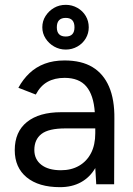

<svg xmlns="http://www.w3.org/2000/svg" viewBox="-20 -762 549 794"><path d="M228 12Q140 12 90.5 -28.5Q41 -69 41 -141Q41 -217 91.5 -257.5Q142 -298 233 -298H372Q367 -369 337 -404.5Q307 -440 247 -440Q206 -440 176.5 -423.5Q147 -407 128 -371L56 -399Q75 -434 102 -459.5Q129 -485 165 -498.5Q201 -512 247 -512Q317 -512 362.5 -484.5Q408 -457 431 -403.5Q454 -350 453 -271L452 0H378L374 -67Q352 -29 315 -8.5Q278 12 228 12ZM232 -58Q275 -58 307 -76.5Q339 -95 356.5 -129Q374 -163 374 -211V-231H251Q181 -231 151.5 -208Q122 -185 122 -142Q122 -103 151 -80.5Q180 -58 232 -58ZM252 -557Q226 -557 204 -569.5Q182 -582 168.5 -603Q155 -624 155 -649Q155 -675 168.5 -696Q182 -717 203.5 -729.5Q225 -742 252 -742Q278 -742 300 -729.5Q322 -717 334.5 -696Q347 -675 347 -649Q347 -624 334.5 -603Q322 -582 300 -569.5Q278 -557 252 -557ZM252 -611Q288 -611 288 -649Q288 -688 252 -688Q215 -688 215 -649Q215 -611 252 -611Z"/></svg>

Font: Figtree Light
Style: Regular
Weight: 400
Version: Version 2.002